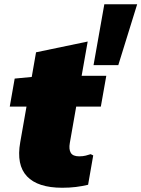

<svg xmlns="http://www.w3.org/2000/svg" viewBox="-20 -884 672 913"><path d="M275.9 8.8Q159.7 8.8 108.4 -45.4Q57.1 -99.6 76.2 -207.5L106 -377H26.4L49.8 -510.3L130.9 -518.1L151.4 -635.3L397 -686.5L368.2 -523.4H485.4L459.5 -377H342.3L312 -204.1Q306.6 -173.8 316.7 -157.2Q326.7 -140.6 356.4 -140.6Q374.5 -140.6 387.5 -144Q400.4 -147.5 411.1 -150.9L423.3 -145L398.9 -5.4Q370.1 1.5 340.8 5.1Q311.5 8.8 275.9 8.8ZM424.8 -574.2 476.1 -863.8H632.3L542.5 -574.2Z"/></svg>

Font: Bevan
Style: Italic
Weight: 400
Italic angle: -10°
Designer: Vernon Adams
Foundry: Vernon Adams
Version: Version 2.100; ttfautohint (v1.8.3)